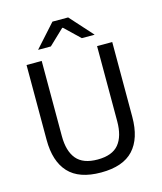

<svg xmlns="http://www.w3.org/2000/svg" viewBox="-122 -914 855 1015"><g transform="rotate(-15 305.0 -406.5)"><path d="M305 12Q185 12 127.8 -49.8Q70.5 -111.5 70.5 -229.5V-639H153.5V-227.5Q153.5 -145.5 189.5 -102.2Q225.5 -59 305 -59Q385 -59 420.8 -102.2Q456.5 -145.5 456.5 -227.5V-639H539.5V-229.5Q539.5 -111.5 482.5 -49.8Q425.5 12 305 12ZM262 -825H348L459 -701.5V-700.5H389.5L307 -779.5H303L220 -700.5H151V-701.5Z"/></g></svg>

Font: Anek Telugu Medium
Style: Regular
Weight: 400
Version: Version 1.003